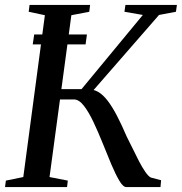

<svg xmlns="http://www.w3.org/2000/svg" viewBox="-24 -763 741 783"><path d="M109.5 -582 115.5 -622.5H330.5L325 -582ZM491.5 0Q478 0 462.8 -25.8Q447.5 -51.5 430.2 -92.2Q413 -133 394.8 -178.8Q376.5 -224.5 357.2 -265.2Q338 -306 318 -331.8Q298 -357.5 277.5 -357.5H185L190 -399.5H308.5L558.5 -702L483.5 -715L487.5 -743H697.5L693.5 -715L624.5 -702L329.5 -363.5L332 -398.5Q356.5 -400 376.8 -388Q397 -376 415.8 -351.2Q434.5 -326.5 453.5 -290Q472.5 -253.5 493 -205.5Q505 -182.5 517.8 -155.8Q530.5 -129 543.5 -104.2Q556.5 -79.5 568.8 -61.8Q581 -44 591 -39L633 -28L630.5 0ZM-3.5 0 0 -26.5 71 -41 159 -701 93 -715 96.5 -743H343.5L340 -715L267 -701L178 -41L252.5 -26.5L249.5 0Z"/></svg>

Font: Merriweather 96pt
Style: Italic
Weight: 400
Italic angle: -7.8°
Version: Version 2.101